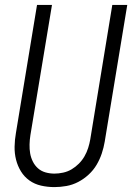

<svg xmlns="http://www.w3.org/2000/svg" viewBox="-20 -755 540 783"><path d="M202 8Q174 8 147.5 2Q121 -4 100 -19Q79 -34 65.5 -56Q52 -78 45.5 -103.5Q39 -129 39.5 -157Q40 -185 45 -213L131 -735H192L104 -204Q101 -185 100.5 -166Q100 -147 103 -129.5Q106 -112 114 -96Q122 -80 135 -68.5Q148 -57 165.5 -52Q183 -47 202 -47Q219 -47 237.5 -51Q256 -55 272 -64.5Q288 -74 301.5 -87.5Q315 -101 324.5 -117.5Q334 -134 339.5 -151.5Q345 -169 348 -186L438 -735H499L407 -177Q403 -153 395 -129Q387 -105 374 -83Q361 -61 341.5 -43Q322 -25 299 -13Q276 -1 251 3.5Q226 8 202 8Z"/></svg>

Font: Iosevka Term Curly Light
Style: Italic
Weight: 300
Italic angle: -9°
Designer: Belleve Invis
Foundry: Belleve Invis
Version: Version 32.3.0